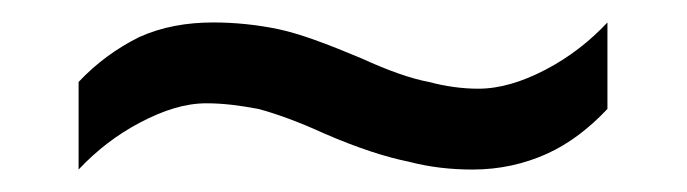

<svg xmlns="http://www.w3.org/2000/svg" viewBox="-20 -438 612 171"><path d="M269 -319C245 -330 225 -337 210 -341C194 -344 179 -346 164 -346C145 -346 126 -340 105 -329C84 -318 66 -304 50 -287V-365C66 -382 84 -395 104 -405C124 -414 146 -418 170 -418C189 -418 209 -416 228 -412C247 -408 271 -399 302 -386C326 -375 346 -368 362 -365C377 -361 392 -359 406 -359C425 -359 445 -365 466 -376C487 -387 505 -401 521 -418V-341C505 -324 487 -310 467 -301C447 -292 425 -287 401 -287C382 -287 363 -289 344 -294C324 -298 299 -306 269 -319Z"/></svg>

Font: NameLogos Sans
Style: Regular
Weight: 500
Version: Version 0.1